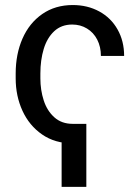

<svg xmlns="http://www.w3.org/2000/svg" viewBox="-20 -557 551 759"><path d="M146.5 -25.4C180.3 -2 220.7 9.8 267.6 9.8V-67.4C238.3 -67.4 214 -76 194.8 -93.3C175.6 -110.5 161.6 -132.8 152.8 -160.2C144 -187.5 139.6 -216.5 139.6 -247.1V-266.6C139.6 -301.8 144 -334 152.8 -363.3C161.6 -392.6 175.5 -416 194.3 -433.6C213.2 -451.2 237 -460 265.6 -460C287.1 -460 306.5 -454.8 323.7 -444.3C341 -433.9 354.5 -419.3 364.3 -400.4C374 -381.5 378.9 -360 378.9 -335.9H470.7C470.7 -375 462.1 -409.8 444.8 -440.4C427.6 -471 403.5 -494.8 372.6 -511.7C341.6 -528.6 306.6 -537.1 267.6 -537.1C221.4 -537.1 181.2 -525.2 147 -501.5C112.8 -477.7 86.8 -445.3 68.8 -404.3C50.9 -363.3 42 -317.4 42 -266.6V-247.1C42 -200.8 50.9 -158.2 68.8 -119.1C86.8 -80.1 112.6 -48.8 146.5 -25.4ZM321.3 181.6V-67.4H223.6V181.6Z"/></svg>

Font: Pretendard Variable
Style: Regular
Weight: 400
Designer: Base glyphs from Inter by Rasmus Andersson; Hangeul glyphs from Noto Sans CJK(Source Han Sans) by Jang Soo-young and Kan
Foundry: Kil Hyung-jin
Version: Version 1.309;Glyphs 3.2 (3225)